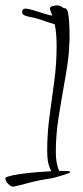

<svg xmlns="http://www.w3.org/2000/svg" viewBox="-20 -637 307 712"><path d="M187 -73Q187 -54 189.5 -37.5Q192 -21 199 -3H220Q226 -3 233 -2.5Q240 -2 240 1Q240 4 226.5 8.5Q213 13 198.5 17Q184 21 181 22Q168 25 153.5 27Q139 29 125 32Q101 37 77.5 43.5Q54 50 31 55H28Q20 55 10 44.5Q0 34 0 26Q0 20 6 19Q27 12 56.5 8Q86 4 116.5 1.5Q147 -1 170 -2Q160 -23 157.5 -39.5Q155 -56 155 -79Q155 -144 164 -208.5Q173 -273 181.5 -337.5Q190 -402 190 -467Q190 -487 188.5 -507.5Q187 -528 183 -547Q165 -552 147 -558.5Q129 -565 111 -570Q102 -572 92 -574Q82 -576 73 -579Q69 -581 65.5 -584Q62 -587 62 -592Q62 -605 74 -605Q84 -605 102.5 -599.5Q121 -594 140.5 -587.5Q160 -581 174 -579Q173 -583 169 -592.5Q165 -602 165 -605Q165 -612 175 -614.5Q185 -617 190 -617Q204 -617 213 -609Q216 -606 219.5 -606.5Q223 -607 226 -604Q232 -598 234.5 -576Q237 -554 237.5 -531.5Q238 -509 238 -500Q238 -494 238 -488Q238 -482 237 -476Q236 -438 230.5 -400.5Q225 -363 218 -325Q207 -263 197 -200Q187 -137 187 -73Z"/></svg>

Font: Ingrid Darling
Style: Regular
Weight: 400
Designer: Robert E. Leuschke
Foundry: Robert E. Leuschke
Version: Version 1.010; ttfautohint (v1.8.3)